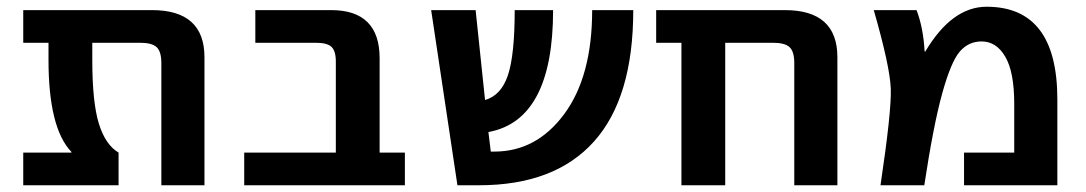

<svg xmlns="http://www.w3.org/2000/svg" viewBox="-20 -550 3223 570"><path d="M587 0H459V-363Q459 -397 445 -410Q431 -423 396 -423H254V-372Q254 -246 273.5 -183Q293 -120 332 -97V0H49V-97H192V-99Q124 -170 124 -372V-423H49V-520H431Q587 -520 587 -380Z M977 -367Q977 -399 964 -411Q951 -423 918 -423H738V-520H963Q1107 -520 1107 -377V-97H1182V0H705V-97H977Z M1338 0 1260 -520H1392L1420 -253Q1468 -267 1488 -327Q1508 -387 1508 -520H1622Q1622 -193 1430 -158L1437 -100H1448Q1573 -100 1655.5 -212Q1738 -324 1738 -520H1860Q1860 -260 1743.5 -130Q1627 0 1402 0Z M2338 -363Q2338 -397 2324 -410Q2310 -423 2275 -423H2133V0H2003V-423H1928V-520H2310Q2466 -520 2466 -380V0H2338Z M2725 -397H2727Q2806 -530 2909 -530Q3119 -530 3119 -255V0H2842V-97H2991V-242Q2991 -336 2964.5 -381.5Q2938 -427 2894 -427Q2855 -427 2829 -396.5Q2803 -366 2777 -272Q2751 -178 2724 0H2594Q2627 -221 2624.5 -287Q2622 -353 2574 -520H2701Q2721 -468 2725 -397Z"/></svg>

Font: M PLUS 1p
Style: Bold
Weight: 700
Version: Version 1.062